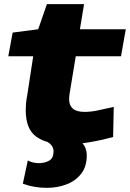

<svg xmlns="http://www.w3.org/2000/svg" viewBox="-20 -685 628 925"><path d="M528 -170 525 -25Q462 -8 406.5 1Q351 10 294 10Q207 10 155.5 -26Q104 -62 104 -154Q104 -169 105.5 -187.5Q107 -206 111 -225L140 -414H20L41 -528L164 -544L206 -665H385L365 -544H586L563 -414H345L315 -232Q314 -225 313.5 -218.5Q313 -212 313 -206Q313 -178 330.5 -162Q348 -146 388 -146Q417 -146 450.5 -153Q484 -160 528 -170ZM90 200 114 88Q126 95 140.5 98Q155 101 166 101Q197 101 217.5 88.5Q238 76 238 44Q238 12 198 -7H363Q398 17 398 64Q398 117 371.5 151.5Q345 186 301 203Q257 220 206 220Q176 220 148.5 215.5Q121 211 90 200Z"/></svg>

Font: Georama ExtraExtended
Style: Bold Italic
Weight: 700
Width: 8
Italic angle: -9°
Designer: Jean-Baptiste Levee
Foundry: Production Type
Version: Version 1.000